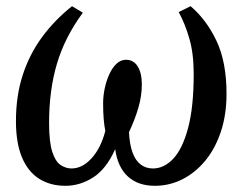

<svg xmlns="http://www.w3.org/2000/svg" viewBox="-20 -589 791 620"><path d="M191.5 11Q142 11 106 -12Q70 -35 50.8 -81.2Q31.5 -127.5 31.5 -198Q31.5 -279 53.2 -346.2Q75 -413.5 115.5 -468.8Q156 -524 212.5 -569L247.5 -548Q189 -468.5 163.8 -383Q138.5 -297.5 138.5 -192Q138.5 -129.5 149 -98Q159.5 -66.5 176.2 -55.8Q193 -45 211 -45Q246 -45 276 -78.2Q306 -111.5 320 -166Q316.5 -184.5 314.8 -205.2Q313 -226 313 -256Q313 -278.5 318 -302.8Q323 -327 332.5 -348.2Q342 -369.5 355.8 -382.8Q369.5 -396 387 -396Q411 -396 424.5 -374.8Q438 -353.5 438 -316Q438 -279.5 426.8 -241Q415.5 -202.5 396.5 -162Q398.5 -122.5 408 -96.5Q417.5 -70.5 434.2 -57.8Q451 -45 474 -45Q509.5 -45 539.2 -76.2Q569 -107.5 587.2 -175Q605.5 -242.5 605.5 -350.5Q605.5 -416.5 591.2 -465.2Q577 -514 557 -550L595.5 -569Q647 -525 679.2 -456.8Q711.5 -388.5 711.5 -286Q711.5 -218.5 693.2 -163.8Q675 -109 642.8 -70Q610.5 -31 568.8 -10Q527 11 480 11Q426 11 393 -19Q360 -49 352 -107.5Q323.5 -43.5 281 -16.2Q238.5 11 191.5 11Z"/></svg>

Font: Merriweather 24pt
Style: Italic
Weight: 400
Italic angle: -7.8°
Designer: Eben Sorkin
Foundry: Eben Sorkin
Version: Version 2.101